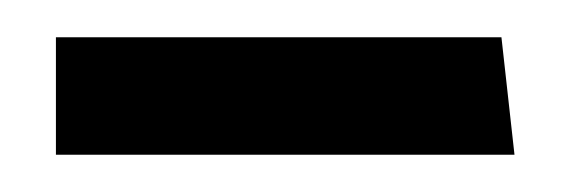

<svg xmlns="http://www.w3.org/2000/svg" viewBox="-20 -716 306 103"><path d="M249 -696H10V-633H256Z"/></svg>

Font: Catamaran
Style: Regular
Weight: 400
Designer: Pria Ravichandran
Version: Version 1.000;PS 001.000;hotconv 1.0.70;makeotf.lib2.5.58329